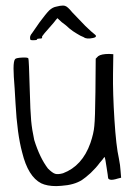

<svg xmlns="http://www.w3.org/2000/svg" viewBox="-20 -666 476 671"><path d="M175.8 -642.6Q190.4 -646.5 199.2 -646.5Q204.1 -646.5 207 -645.5Q215.8 -643.6 232.4 -623Q245.1 -609.4 254.9 -599.6Q259.8 -594.7 278.3 -575.2Q302.7 -551.8 308.6 -547.9Q315.4 -543 315.4 -540Q315.4 -535.2 304.7 -533.2Q282.2 -528.3 272.5 -536.1Q261.7 -540 248 -548.8Q234.4 -556.6 222.7 -566.4Q212.9 -576.2 195.3 -588.9Q190.4 -593.8 180.7 -602.5Q176.8 -598.6 167 -585.9Q124 -538.1 127 -537.1Q127.9 -534.2 126 -532.2Q124 -531.2 118.2 -531.2Q109.4 -531.2 109.4 -528.3Q109.4 -525.4 97.7 -525.4Q88.9 -525.4 86.9 -526.4Q85 -528.3 85 -534.2Q85 -542 91.8 -549.8Q99.6 -560.5 118.2 -587.9Q140.6 -618.2 152.3 -629.9Q164.1 -640.6 175.8 -642.6ZM323.2 -469.7Q334 -477.5 361.3 -477.5Q366.2 -477.5 376 -476.6Q376 -460 375 -408.2Q374 -341.8 379.9 -248Q385.7 -155.3 395.5 -112.3Q400.4 -87.9 401.4 -68.4Q402.3 -60.5 403.3 -44.9Q400.4 -43.9 391.6 -42Q373 -36.1 365.2 -38.1Q360.4 -39.1 358.4 -42Q357.4 -44.9 356.4 -55.7Q354.5 -68.4 352.5 -81.1Q350.6 -93.8 348.6 -105.5Q346.7 -117.2 344.7 -117.2Q338.9 -108.4 329.1 -97.7Q316.4 -80.1 296.9 -61.5Q277.3 -43.9 266.6 -37.1Q239.3 -19.5 194.3 -16.6Q184.6 -15.6 176.8 -15.6Q144.5 -15.6 124 -25.4Q78.1 -48.8 57.6 -132.8Q40 -197.3 34.2 -305.7Q31.2 -361.3 28.3 -397.5Q27.3 -414.1 27.3 -426.8Q27.3 -454.1 33.2 -460Q38.1 -463.9 57.6 -464.8Q77.1 -465.8 79.1 -461.9Q81.1 -459 84 -351.6Q85.9 -276.4 88.9 -244.1Q91.8 -212.9 99.6 -176.8Q119.1 -114.3 147.5 -77.1Q163.1 -61.5 172.9 -58.6Q182.6 -55.7 200.2 -60.5Q267.6 -85.9 295.9 -166Q307.6 -200.2 309.6 -225.6Q312.5 -252 313.5 -343.8Q313.5 -382.8 314.5 -460.9Q316.4 -462.9 323.2 -469.7Z"/></svg>

Font: Yahfie
Style: Heavy
Weight: 600
Designer: Joe Palazzolo
Foundry: jozolo LLC
Version: Version 001.000